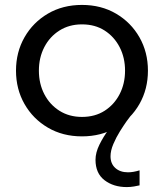

<svg xmlns="http://www.w3.org/2000/svg" viewBox="-20 -542 666 780"><path d="M313 12Q235 12 174.5 -23.5Q114 -59 79.5 -119.5Q45 -180 45 -255Q45 -330 79.5 -390.5Q114 -451 174.5 -486.5Q235 -522 313 -522Q391 -522 451.5 -486.5Q512 -451 546.5 -390.5Q581 -330 581 -255Q581 -180 546.5 -119.5Q512 -59 451.5 -23.5Q391 12 313 12ZM313 -67Q366 -67 405 -92Q444 -117 466 -159.5Q488 -202 488 -255Q488 -308 466 -350.5Q444 -393 405 -418Q366 -443 313 -443Q261 -443 221.5 -418Q182 -393 160 -350.5Q138 -308 138 -255Q138 -202 160 -159.5Q182 -117 221.5 -92Q261 -67 313 -67ZM495 218Q441 218 404.5 190Q368 162 368 107Q368 78 384 45.5Q400 13 421.5 -15.5Q443 -44 460.5 -63.5Q478 -83 480 -86L509 -69Q506 -66 494 -49Q482 -32 467 -8Q452 16 440.5 43Q429 70 429 93Q429 123 448.5 140.5Q468 158 500 158Q521 158 547 150V211Q539 213 524.5 215.5Q510 218 495 218Z"/></svg>

Font: MuseoModerno
Style: Regular
Weight: 400
Designer: Pablo Cosgaya, Héctor Gatti, Marcela Romero, and the Authors of The MuseoModerno Project.
Foundry: Omnibus-Type Team
Version: Version 1.001